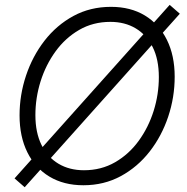

<svg xmlns="http://www.w3.org/2000/svg" viewBox="-20 -766 782 805"><path d="M329.6 10.7Q247.6 10.7 187.5 -25.4Q127.4 -61.5 94.7 -127.4Q62 -193.4 62 -282.2Q62 -367.7 89.1 -449Q116.2 -530.3 166.7 -595.5Q217.3 -660.6 287.8 -699Q358.4 -737.3 445.3 -737.3Q527.3 -737.3 587.2 -701.2Q647 -665 679.7 -599.1Q712.4 -533.2 712.4 -444.3Q712.4 -358.4 685.3 -277.1Q658.2 -195.8 607.7 -130.9Q557.1 -65.9 486.6 -27.6Q416 10.7 329.6 10.7ZM332 -52.2Q404.3 -52.2 462.4 -85.7Q520.5 -119.1 561.5 -175.5Q602.5 -231.9 624.3 -301.3Q646 -370.6 646 -442.9Q646 -516.6 620.4 -568.1Q594.7 -619.6 549.1 -647Q503.4 -674.3 442.9 -674.3Q370.1 -674.3 312 -640.6Q253.9 -606.9 212.9 -550.5Q171.9 -494.1 150.1 -424.8Q128.4 -355.5 128.4 -283.2Q128.4 -210.4 153.8 -158.7Q179.2 -106.9 225.1 -79.6Q271 -52.2 332 -52.2ZM83.5 19 41 -18.1 691.4 -745.6 733.9 -708.5Z"/></svg>

Font: Inter 24pt Light
Style: Italic
Weight: 300
Italic angle: -9.3988°
Designer: Rasmus Andersson
Foundry: rsms
Version: Version 4.001;git-66647c0bb